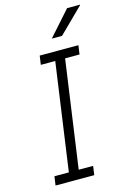

<svg xmlns="http://www.w3.org/2000/svg" viewBox="-133 -954 678 1016"><g transform="rotate(-15 206.0 -445.5)"><path d="M40 0 47 -49H126L209 -637H130L137 -686H349L342 -637H263L180 -49H259L252 0ZM222 -756 342 -891H412V-888L278 -756Z"/></g></svg>

Font: Chivo Medium Thin
Style: Italic
Weight: 250
Italic angle: -8.05°
Version: Version 2.002